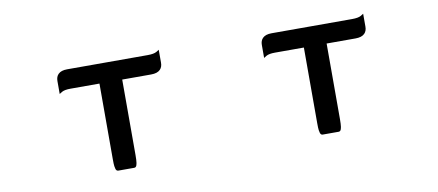

<svg xmlns="http://www.w3.org/2000/svg" viewBox="-55 -702 2110 925"><g transform="rotate(-10 1000.0 -239.0)"><path d="M443.4 -398.4H301.8Q272.9 -398.4 259.3 -390.6L246.1 -382.3V-445.8Q246.1 -466.8 258.3 -479Q272.5 -493.2 301.8 -493.2H696.3Q726.1 -493.2 739.7 -501L752.9 -509.3V-445.8Q752.9 -424.8 740.7 -412.6Q726.6 -398.4 696.3 -398.4H554.7V-28.3Q554.7 -3.9 552.7 9.3L550.3 19.5Q548.8 24.4 545.9 27.3Q543 30.3 538.1 30.3H460Q455.1 30.3 452.1 27.3Q449.2 24.4 447.8 20Q446.3 15.6 444.8 5.9Q443.4 -3.9 443.4 -28.3Z M1443.4 -398.4H1301.8Q1272.9 -398.4 1259.3 -390.6L1246.1 -382.3V-445.8Q1246.1 -466.8 1258.3 -479Q1272.5 -493.2 1301.8 -493.2H1696.3Q1726.1 -493.2 1739.7 -501L1752.9 -509.3V-445.8Q1752.9 -424.8 1740.7 -412.6Q1726.6 -398.4 1696.3 -398.4H1554.7V-28.3Q1554.7 -3.9 1552.7 9.3L1550.3 19.5Q1548.8 24.4 1545.9 27.3Q1543 30.3 1538.1 30.3H1460Q1455.1 30.3 1452.1 27.3Q1449.2 24.4 1447.8 20Q1446.3 15.6 1444.8 5.9Q1443.4 -3.9 1443.4 -28.3Z"/></g></svg>

Font: YuPearl-SemiBold
Style: SemiBold
Weight: 600
Designer: Max Yao
Foundry: Max-Everyday
Version: Version 1.011; ttfautohint (v1.8.3)